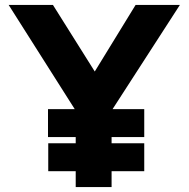

<svg xmlns="http://www.w3.org/2000/svg" viewBox="-20 -756 762 776"><path d="M707 -736H528L363 -467L194 -736H15L282 -315H174V-202H286V-177H175V-64H286V0H431V-64H563V-177H431V-202H563V-315H435Z"/></svg>

Font: Hejaz SemiBold
Style: Regular
Weight: 600
Designer: Bandar Raffah (Arabic) and Santiago Orozco (Latin)
Foundry: Caramella and Typemade
Version: Version 1.010;hotconv 1.0.109;makeotfexe 2.5.65596